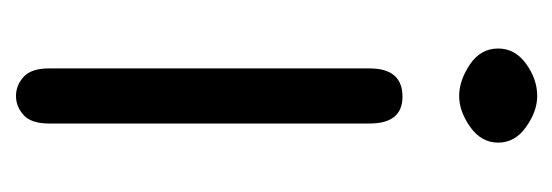

<svg xmlns="http://www.w3.org/2000/svg" viewBox="-250 -434 705 245"><g transform="rotate(-90 102.5 -311.5)"><path d="M163.1 -28.3Q163.1 -6.8 143.6 7.3Q124 21.5 102.5 21.5Q83 21.5 63 7.3Q43 -6.8 43 -28.3Q43 -49.8 63 -64Q83 -78.1 102.5 -78.1Q122.1 -78.1 142.6 -64.5Q163.1 -50.8 163.1 -28.3ZM137.7 -192.4Q137.7 -150.4 101.6 -150.4Q67.4 -150.4 67.4 -192.4V-601.6Q67.4 -624 78.1 -633.8Q88.9 -643.6 102.5 -643.6Q116.2 -643.6 127 -633.8Q137.7 -624 137.7 -601.6Z"/></g></svg>

Font: Jura
Style: DemiBold
Weight: 600
Version: Version 2.4